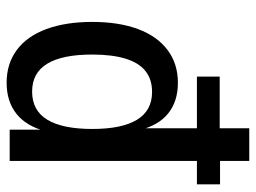

<svg xmlns="http://www.w3.org/2000/svg" viewBox="-114 -630 754 565"><g transform="rotate(90 262.5 -348.0)"><path d="M224 9Q168 9 127.5 -21Q87 -51 66 -108Q45 -165 45 -243Q45 -321 66 -377.5Q87 -434 127.5 -464.5Q168 -495 224 -495Q278 -495 313.5 -467Q349 -439 363 -383H358V-551H206V-618H358V-705H454V-619H523V-551H454V0H362V-107H367Q352 -49 315.5 -20Q279 9 224 9ZM250 -66Q306 -66 333 -111Q360 -156 360 -243Q360 -330 333 -374.5Q306 -419 251 -419Q214 -419 189.5 -399.5Q165 -380 153 -340.5Q141 -301 141 -243Q141 -155 168 -110.5Q195 -66 250 -66Z"/></g></svg>

Font: Nunito Sans 10pt Condensed SemiBold
Style: Regular
Weight: 600
Width: 3
Designer: Vernon Adams
Foundry: Vernon Adams
Version: Version 3.101;gftools[0.9.27]